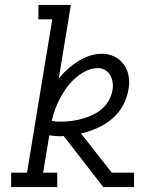

<svg xmlns="http://www.w3.org/2000/svg" viewBox="-20 -755 640 775"><path d="M25 0V-58H89L191 -677H135V-735H266L217 -437Q233 -458 253 -476Q273 -494 295.5 -508Q318 -522 342.5 -530Q367 -538 392 -538Q419 -538 442 -526.5Q465 -515 479.5 -495Q494 -475 499 -449Q504 -423 499 -397Q494 -363 477.5 -331.5Q461 -300 433.5 -276.5Q406 -253 373.5 -238.5Q341 -224 307 -216L432 -57V-58H521V0H397L348 -63L237 -206Q233 -206 230 -205.5Q227 -205 224 -205Q213 -205 201.5 -206Q190 -207 179 -209L154 -58H211V0ZM228 -264Q249 -264 270.5 -267Q292 -270 313 -276Q334 -282 354.5 -291.5Q375 -301 392 -316Q409 -331 420 -351Q431 -371 434 -392Q437 -408 434.5 -423.5Q432 -439 424.5 -452Q417 -465 404 -472.5Q391 -480 375 -480Q350 -480 327 -468.5Q304 -457 284.5 -440Q265 -423 250 -402.5Q235 -382 223 -359.5Q211 -337 202.5 -314Q194 -291 189 -267Q199 -265 208.5 -264.5Q218 -264 228 -264Z"/></svg>

Font: Iosevka Curly Slab LtEx
Style: Italic
Weight: 300
Width: 7
Italic angle: -9°
Monospace: yes
Designer: Belleve Invis
Foundry: Belleve Invis
Version: Version 11.1.0; ttfautohint (v1.8.3)